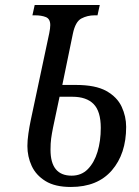

<svg xmlns="http://www.w3.org/2000/svg" viewBox="-20 -734 554 764"><path d="M262 10Q199 10 161 -13.5Q123 -37 106 -74Q89 -111 89 -153Q89 -175 93 -202.5Q97 -230 102 -254L176 -602Q180 -622 180 -634Q180 -659 162.5 -666Q145 -673 120 -673H109L118 -714H377L368 -673H356Q328 -673 304 -660.5Q280 -648 270 -600L228 -396H282Q360 -396 403 -372Q446 -348 464 -309.5Q482 -271 482 -229Q482 -122 425 -56Q368 10 262 10ZM265 -35Q304 -35 329.5 -61Q355 -87 368 -130Q381 -173 381 -225Q381 -291 352.5 -320Q324 -349 268 -349H217L191 -226Q186 -201 183.5 -182.5Q181 -164 181 -138Q181 -35 265 -35Z"/></svg>

Font: Noto Serif Condensed
Style: Italic
Weight: 400
Width: 3
Italic angle: -12°
Designer: Monotype Design Team
Foundry: Monotype Imaging Inc.
Version: Version 2.014; ttfautohint (v1.8.4.7-5d5b)